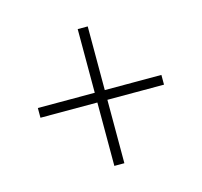

<svg xmlns="http://www.w3.org/2000/svg" viewBox="-76 -668 662 629"><g transform="rotate(-15 255.0 -353.0)"><path d="M272 -369V-585H238V-369H45V-336H238V-121H272V-336H464V-369Z"/></g></svg>

Font: Noto Sans Myanmar UI SemiCondensed ExtraLight
Style: Regular
Weight: 200
Width: 4
Designer: Monotype Design Team
Foundry: Monotype Imaging Inc.
Version: Version 2.103